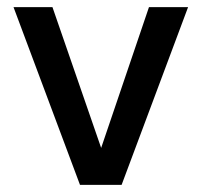

<svg xmlns="http://www.w3.org/2000/svg" viewBox="-20 -520 568 540"><path d="M18 -500H127.5L264.5 -104L399 -500H509L322 0H205Z"/></svg>

Font: Overused Grotesk Medium
Style: Regular
Weight: 525
Version: Version 0.004